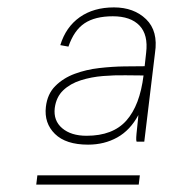

<svg xmlns="http://www.w3.org/2000/svg" viewBox="-20 -730 457 519"><path d="M350 -347Q347 -347 349 -368.5Q351 -390 353 -407L354 -419Q332 -378 297 -358.5Q262 -339 218 -339Q158 -339 128.5 -368Q99 -397 104 -441Q108 -476 129.5 -497.5Q151 -519 182 -530.5Q213 -542 248 -546Q283 -550 315.5 -550.5Q348 -551 371 -551L375 -587Q381 -636 357 -661Q333 -686 285 -686Q237 -686 208.5 -667Q180 -648 165 -604L143 -608Q158 -657 195.5 -683.5Q233 -710 288 -710Q342 -710 375 -678Q408 -646 399 -587L370 -347ZM128 -438Q124 -404 148 -383.5Q172 -363 214 -363Q285 -363 321.5 -404Q358 -445 368 -526Q348 -526 319 -526.5Q290 -527 258.5 -524.5Q227 -522 198.5 -513Q170 -504 151 -486Q132 -468 128 -438ZM81 -256H358L355 -231H78Z"/></svg>

Font: Haskoy Thin
Style: Italic
Weight: 100
Designer: Ertekin Erdin
Foundry: Ertekin Erdin
Version: Version 2.000; ttfautohint (v1.8.4.7-5d5b)